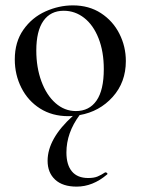

<svg xmlns="http://www.w3.org/2000/svg" viewBox="-20 -419 523 714"><path d="M276 9Q227 75 227 148Q227 194 247.5 218.5Q268 243 308 243Q329 243 342.5 237.5Q356 232 371 222H373Q376 222 378.5 225Q381 228 378 230Q325 275 265 275Q213 275 185 249Q157 223 157 179Q157 97 251 12Q246 13 234 13Q174 13 129 -15.5Q84 -44 59.5 -92.5Q35 -141 35 -198Q35 -263 67 -308.5Q99 -354 149 -376.5Q199 -399 251 -399Q311 -399 355.5 -370Q400 -341 424 -293.5Q448 -246 448 -192Q448 -113 399 -58.5Q350 -4 276 9ZM262 -6Q312 -6 339 -45Q366 -84 366 -162Q366 -227 346.5 -276.5Q327 -326 293 -352.5Q259 -379 217 -379Q168 -379 141.5 -341.5Q115 -304 115 -231Q115 -168 134 -116.5Q153 -65 186.5 -35.5Q220 -6 262 -6Z"/></svg>

Font: Cormorant Infant Medium
Style: Regular
Weight: 500
Designer: Christian Thalmann (Catharsis Fonts)
Version: Version 3.000